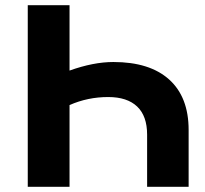

<svg xmlns="http://www.w3.org/2000/svg" viewBox="-20 -720 789 740"><path d="M707 -219V0H547V-201Q547 -273 508.5 -309.5Q470 -346 397 -346Q318 -346 248 -315V0H87V-700H248V-448Q340 -481 417 -481Q557 -481 632 -413.5Q707 -346 707 -219Z"/></svg>

Font: Montserrat Alternates
Style: Bold
Weight: 700
Designer: Julieta Ulanovsky
Foundry: Julieta Ulanovsky
Version: Version 7.200